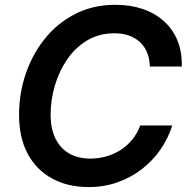

<svg xmlns="http://www.w3.org/2000/svg" viewBox="-20 -757 775 787"><path d="M343.3 9.8Q257.8 9.8 193.4 -25.4Q128.9 -60.5 93.5 -126.7Q58.1 -192.9 58.1 -286.1Q58.1 -374 85.7 -455.1Q113.3 -536.1 165 -599.9Q216.8 -663.6 289.6 -700.4Q362.3 -737.3 452.6 -737.3Q513.7 -737.3 564 -720.5Q614.3 -703.6 650.9 -671.1Q687.5 -638.7 707 -591.8Q726.6 -544.9 725.1 -484.4H594.2Q593.3 -517.1 582.8 -542.2Q572.3 -567.4 553 -585Q533.7 -602.5 507.6 -611.6Q481.4 -620.6 449.7 -620.6Q386.7 -620.6 338.1 -591.8Q289.6 -563 256.1 -514.6Q222.7 -466.3 205.1 -407Q187.5 -347.7 187.5 -287.6Q187.5 -228.5 207.8 -188.2Q228 -147.9 264.4 -127.4Q300.8 -106.9 350.1 -106.9Q384.3 -106.9 416 -116Q447.8 -125 474.9 -142.6Q502 -160.2 522.5 -185.3Q543 -210.4 554.7 -242.7H686Q669.4 -189.9 637.7 -144Q606 -98.1 561 -63.5Q516.1 -28.8 461.2 -9.5Q406.2 9.8 343.3 9.8Z"/></svg>

Font: Inter 16pt SemiBold
Style: Italic
Weight: 600
Italic angle: -9.3988°
Version: Version 4.001;git-66647c0bb